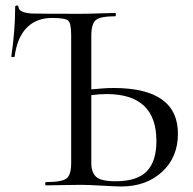

<svg xmlns="http://www.w3.org/2000/svg" viewBox="-20 -672 700 696"><path d="M392 -353Q625 -353 625 -187Q625 -102 567.5 -49Q510 4 419 4Q403 4 350 1Q297 -2 274 -2Q246 -2 202 -1Q158 0 146 0Q144 0 144 -6Q144 -12 146 -12Q204 -12 221 -25Q238 -38 238 -81V-544Q238 -587 227.5 -597Q217 -607 169 -607Q112 -607 77 -571.5Q42 -536 33 -467Q33 -465 27 -465Q21 -465 21 -467Q35 -562 35 -647Q35 -652 41 -652Q47 -652 47 -647Q47 -627 94 -623Q126 -622 272 -622Q300 -622 342 -623.5Q384 -625 398 -625Q400 -625 400 -619Q400 -613 398 -613Q343 -613 327 -599Q311 -585 311 -542V-348Q358 -353 392 -353ZM399 -15Q477 -15 512 -51Q547 -87 547 -161Q547 -331 367 -331Q338 -331 311 -327V-81Q311 -47 328.5 -31Q346 -15 399 -15Z"/></svg>

Font: Cormorant Garamond Book
Style: Regular
Weight: 500
Designer: Christian Thalmann (Catharsis Fonts)
Version: Version 1.000;PS 002.000;hotconv 1.0.88;makeotf.lib2.5.64775